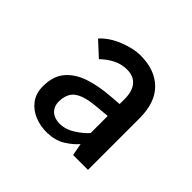

<svg xmlns="http://www.w3.org/2000/svg" viewBox="-114 -848 691 691"><g transform="rotate(45 231.0 -502.5)"><path d="M201.7 -284.7Q168 -283.7 138.2 -295.7Q108.4 -307.6 89.8 -332Q71.3 -356.4 71.3 -392.6Q71.3 -444.8 97.7 -475.3Q124 -505.9 168.7 -520.5Q213.4 -535.2 269 -539.1L312 -542.5V-567.9Q312 -607.4 294.4 -628.4Q276.9 -649.4 242.7 -649.4Q215.3 -649.4 190.7 -637Q166 -624.5 145 -604Q145 -604 136.7 -611.6Q128.4 -619.1 117.7 -629.2Q106.9 -639.2 98.6 -646.7Q90.3 -654.3 90.3 -654.3Q117.7 -684.6 161.9 -702.1Q206.1 -719.7 241.7 -719.7Q314.9 -719.7 356.9 -678.5Q398.9 -637.2 398.9 -557.1V-294.4H323.2L314.5 -341.3Q297.4 -320.8 269.5 -303.5Q241.7 -286.1 201.7 -284.7ZM206.1 -339.8Q235.8 -338.4 265.6 -356.9Q295.4 -375.5 312 -395V-481.9L269.5 -478Q223.1 -474.6 198.2 -465.1Q173.3 -455.6 163.1 -440.4Q152.8 -425.3 150.9 -402.8Q148.4 -375.5 162.6 -358.4Q176.8 -341.3 206.1 -339.8Z"/></g></svg>

Font: Pontano Sans SemiBold
Style: Regular
Weight: 600
Designer: Vernon Adams
Foundry: Vernon Adams
Version: Version 2.001